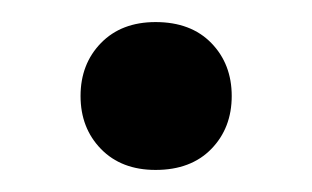

<svg xmlns="http://www.w3.org/2000/svg" viewBox="-20 -146 283 174"><path d="M121 8Q90 8 71.5 -11Q53 -30 53 -59Q53 -88 71.5 -107Q90 -126 121 -126Q153 -126 171.5 -107Q190 -88 190 -59Q190 -30 171.5 -11Q153 8 121 8Z"/></svg>

Font: Montagu Slab 144pt
Style: Regular
Weight: 400
Designer: Florian Karsten
Foundry: Florian Karsten
Version: Version 1.000; ttfautohint (v1.8.3)